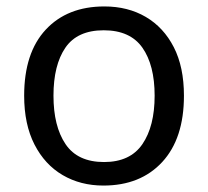

<svg xmlns="http://www.w3.org/2000/svg" viewBox="-20 -566 645 596"><path d="M551 -269Q551 -136 483.5 -63Q416 10 301 10Q230 10 174.5 -22.5Q119 -55 87 -117.5Q55 -180 55 -269Q55 -402 122 -474Q189 -546 304 -546Q377 -546 432.5 -513.5Q488 -481 519.5 -419.5Q551 -358 551 -269ZM146 -269Q146 -174 183.5 -118.5Q221 -63 303 -63Q384 -63 422 -118.5Q460 -174 460 -269Q460 -364 422 -418Q384 -472 302 -472Q220 -472 183 -418Q146 -364 146 -269Z"/></svg>

Font: Noto Music
Style: Regular
Weight: 400
Designer: Monotype Design Team, Benjamin Yang
Foundry: Monotype Imaging Inc.
Version: Version 2.002; ttfautohint (v1.8.4.7-5d5b)